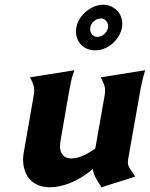

<svg xmlns="http://www.w3.org/2000/svg" viewBox="-20 -781 634 812"><path d="M122 -374Q127 -401 122.5 -417.5Q118 -434 107 -454L295 -484Q287 -464 283 -447.5Q279 -431 274 -404L236 -186Q234 -173 234 -160Q234 -147 239 -136Q244 -125 254 -118Q264 -111 282 -111Q301 -111 326 -120.5Q351 -130 383 -153L422 -374Q427 -401 422 -417.5Q417 -434 406 -454L594 -484Q588 -464 583.5 -446.5Q579 -429 574 -402L522 -108Q518 -88 526.5 -73Q535 -58 552 -34L409 11Q394 -12 384.5 -29.5Q375 -47 373 -66Q321 -24 275.5 -6.5Q230 11 192 11Q159 11 135 -1Q111 -13 97.5 -33.5Q84 -54 79.5 -81.5Q75 -109 81 -139ZM303 -665Q306 -684 317 -701.5Q328 -719 343.5 -732Q359 -745 378 -753Q397 -761 416 -761Q436 -761 452 -753Q468 -745 479 -732Q490 -719 494.5 -701.5Q499 -684 496 -665Q492 -645 481.5 -627.5Q471 -610 455.5 -596.5Q440 -583 421 -575.5Q402 -568 382 -568Q363 -568 346.5 -575.5Q330 -583 319 -596.5Q308 -610 303.5 -627.5Q299 -645 303 -665ZM362 -664Q359 -648 368 -636.5Q377 -625 392 -625Q407 -625 420.5 -636.5Q434 -648 437 -664Q439 -680 430 -691.5Q421 -703 406 -703Q391 -703 377.5 -691.5Q364 -680 362 -664Z"/></svg>

Font: LT Museum
Style: Bold Italic
Weight: 700
Designer: Daniel Lyons
Foundry: LyonsType
Version: Version 1.011